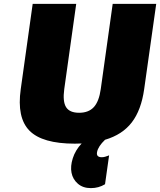

<svg xmlns="http://www.w3.org/2000/svg" viewBox="-20 -721 825 989"><path d="M722.7 -262.2Q707.5 -153.8 658.9 -90.6Q610.4 -27.3 521 -1Q485.4 33.2 480 62Q474.6 88.9 504.4 88.9Q512.2 88.9 521.5 86.4Q530.8 84 536.1 81.5L542 79.1L521 228Q488.3 248 448.2 248Q407.2 248 381.1 225.3Q355 202.6 348.4 168.9Q341.8 135.3 355 94Q368.2 52.7 400.4 18.1Q389.2 19 365.2 19Q197.8 19 131.8 -47.9Q65.9 -114.7 86.9 -262.2L148.4 -701.2H372.6L311 -262.2Q302.2 -198.2 320.3 -169.2Q338.4 -140.1 387.7 -140.1Q436.5 -140.1 463.4 -169.4Q490.2 -198.7 499 -262.2L560.5 -701.2H784.7Z"/></svg>

Font: Fivo Sans Black
Style: Regular
Weight: 900
Designer: Alexander Slobzheninov
Foundry: Alexander Slobzheninov
Version: 1.0